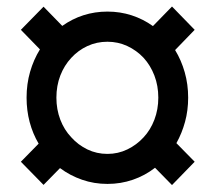

<svg xmlns="http://www.w3.org/2000/svg" viewBox="-20 -541 640 575"><path d="M444.3 -38.6 495.1 13.2 563 -56.6 508.3 -112.3Q524.9 -142.1 534.2 -176.3Q543.5 -210.4 543.5 -248.5Q543.5 -288.6 533.2 -324.7Q522.9 -360.8 504.4 -391.1L563 -451.7L495.1 -521.5L438 -462.9Q408.7 -483.9 374.3 -495.1Q339.8 -506.3 301.8 -506.3Q264.2 -506.3 230 -495.4Q195.8 -484.4 166.5 -463.4L110.4 -521L42.5 -451.7L99.6 -393.1Q80.6 -362.3 70.1 -325.9Q59.6 -289.6 59.6 -248.5Q59.6 -210.4 68.8 -175.5Q78.1 -140.6 95.7 -110.8L42.5 -56.6L110.4 12.7L159.7 -37.6Q189.9 -15.1 225.8 -2.7Q261.7 9.8 301.8 9.8Q341.8 9.8 377.9 -2.7Q414.1 -15.1 444.3 -38.6ZM148.9 -248.5Q148.9 -284.2 160.6 -314.7Q172.4 -345.2 193.4 -367.7Q213.9 -390.1 241.7 -403.1Q269.5 -416 301.8 -416Q333.5 -416 361.3 -403.1Q389.2 -390.1 410.2 -367.7Q430.7 -345.2 442.4 -314.7Q454.1 -284.2 454.1 -248.5Q454.1 -213.4 442.4 -182.6Q430.7 -151.9 410.2 -129.9Q389.2 -106.9 361.3 -93.5Q333.5 -80.1 301.8 -80.1Q269.5 -80.1 241.7 -93.5Q213.9 -106.9 193.4 -129.9Q172.4 -151.9 160.6 -182.6Q148.9 -213.4 148.9 -248.5Z"/></svg>

Font: Roboto Mono SemiBold
Style: Regular
Weight: 600
Monospace: yes
Designer: Google
Version: Version 3.000